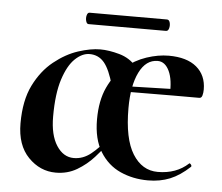

<svg xmlns="http://www.w3.org/2000/svg" viewBox="-43 -559 716 620"><g transform="rotate(5 314.5 -249.0)"><path d="M277 -170 336 -299Q336 -284 345.5 -271Q355 -258 365 -244.5Q375 -231 375 -215Q375 -116 405.5 -67Q436 -18 487 -18Q547 -18 586 -54Q588 -56 591.5 -51.5Q595 -47 593 -44Q561 -14 529 -1Q497 12 458 12Q409 12 368 -6.5Q327 -25 302 -65.5Q277 -106 277 -170ZM333 -267 332 -284 516 -289V-268ZM277 -170Q277 -231 297 -274Q317 -317 349 -343.5Q381 -370 418.5 -382.5Q456 -395 490 -395Q549 -395 580.5 -368.5Q612 -342 612 -296Q612 -285 609.5 -276.5Q607 -268 600 -268H504Q507 -318 493.5 -346.5Q480 -375 456 -375Q418 -375 396.5 -331.5Q375 -288 375 -215ZM159 13Q108 13 70 -26Q32 -65 32 -136Q32 -210 56.5 -259.5Q81 -309 119 -339.5Q157 -370 197 -383Q237 -396 268 -396Q296 -396 330 -386.5Q364 -377 386 -351L315 -282Q301 -334 282.5 -356Q264 -378 235 -378Q211 -378 188 -356Q165 -334 150 -287.5Q135 -241 135 -167Q135 -107 157 -73Q179 -39 213 -39Q243 -39 268.5 -59.5Q294 -80 315 -108L323 -99Q305 -75 281.5 -49Q258 -23 227.5 -5Q197 13 159 13ZM223 -474Q217 -474 214.5 -483.5Q212 -493 214.5 -502Q217 -511 223 -511H474Q481 -511 483.5 -502Q486 -493 483.5 -483.5Q481 -474 474 -474Z"/></g></svg>

Font: Cormorant Infant Light
Style: Bold
Weight: 700
Version: Version 4.001